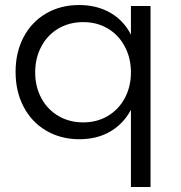

<svg xmlns="http://www.w3.org/2000/svg" viewBox="-20 -550 719 764"><path d="M579 194H501V-113Q471 -57 418.5 -26.5Q366 4 296 4Q222 4 164 -30Q106 -64 74 -125Q42 -186 42 -264Q42 -342 74 -402.5Q106 -463 163.5 -496.5Q221 -530 295 -530Q365 -530 418.5 -499.5Q472 -469 501 -412V-526H579ZM501 -262Q501 -319 476.5 -365Q452 -411 409 -436.5Q366 -462 311 -462Q256 -462 212.5 -436.5Q169 -411 144.5 -365Q120 -319 120 -262Q120 -205 144.5 -159.5Q169 -114 212.5 -88.5Q256 -63 311 -63Q366 -63 409 -88.5Q452 -114 476.5 -159.5Q501 -205 501 -262Z"/></svg>

Font: Kalaa
Style: Regular
Weight: 400
Version: Version 1.20 June 5, 2016